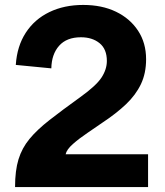

<svg xmlns="http://www.w3.org/2000/svg" viewBox="-20 -758 670 778"><path d="M41 0Q41 -67 55 -112.5Q69 -158 99.5 -195Q130 -232 180.5 -271.5Q231 -311 306 -365Q370 -411 391.5 -444Q413 -477 413 -511Q413 -559 383.5 -583Q354 -607 308 -607Q250 -607 219.5 -572.5Q189 -538 188 -481L44 -495Q49 -571 84.5 -625.5Q120 -680 180 -709Q240 -738 317 -738Q393 -738 450 -710.5Q507 -683 539.5 -633.5Q572 -584 572 -518Q572 -461 551 -417Q530 -373 490.5 -335.5Q451 -298 395 -261Q368 -242 334.5 -219.5Q301 -197 275.5 -174.5Q250 -152 246 -133H580V0Z"/></svg>

Font: BDO Grotesk
Style: Bold
Weight: 700
Designer: Deni Anggara
Foundry: Lokal Container
Version: Version 2.000